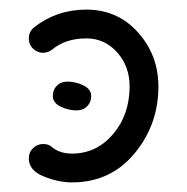

<svg xmlns="http://www.w3.org/2000/svg" viewBox="-20 -380 390 400"><path d="M70 -270Q58 -270 49 -278.5Q40 -287 40 -300Q40 -314 51 -323Q98 -360 160 -360Q225 -360 267.5 -312.5Q310 -265 310 -200Q310 -120 260 -60Q210 0 130 0Q102 0 71 -12.5Q40 -25 40 -50Q40 -63 49 -71.5Q58 -80 70 -80Q82 -80 89 -73Q105 -60 130 -60Q181 -60 215.5 -100.5Q250 -141 250 -200Q250 -242 224 -271Q198 -300 160 -300Q117 -300 89 -277Q80 -270 70 -270ZM90 -180Q90 -193 98.5 -201.5Q107 -210 120 -210Q138 -210 154 -202Q170 -194 170 -180Q170 -167 161.5 -158.5Q153 -150 140 -150Q122 -150 106 -158Q90 -166 90 -180Z"/></svg>

Font: Pecita
Style: Book
Weight: 400
Width: 7
Version: Version 4.3